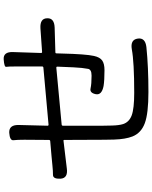

<svg xmlns="http://www.w3.org/2000/svg" viewBox="88 -895 824 1040"><g transform="rotate(-90 500.0 -375.0)"><path d="M521 17Q406 17 353 -2.5Q300 -22 281 -69Q266 -107 264 -169Q263 -195 263 -221L262 -439Q262 -444 257 -443L107 -425Q55 -418 52 -459Q50 -500 72.5 -500Q95 -500 123 -503Q149 -506 175 -508L256 -515Q262 -516 262 -522L263 -655Q263 -694 260.5 -714Q258 -734 301 -737Q344 -739 343 -686L339 -529Q339 -524 344 -524L654 -552Q660 -553 660 -559V-696Q660 -743 658 -753.5Q656 -764 698 -767Q740 -770 738 -716L733 -564Q733 -559 738 -559L867 -568Q920 -571 921 -532Q923 -493 871 -491L736 -487Q731 -487 731 -482Q731 -477 730 -451Q727 -323 717 -278Q710 -246 692.5 -233.5Q675 -221 640 -221Q584 -221 554 -226Q503 -236 510 -269Q517 -302 541 -296.5Q565 -291 610 -291Q629 -291 637.5 -296.5Q646 -302 647 -310Q648 -318 652 -344Q655 -366 659 -477Q659 -482 654 -482L345 -453Q339 -452 339 -446V-232Q339 -206 340 -180Q341 -142 348 -120Q359 -87 395.5 -73.5Q432 -60 517 -60Q684 -60 753 -73Q805 -82 811 -41Q817 0 765 6Q658 17 521 17Z"/></g></svg>

Font: Resource Han Rounded HK
Style: Regular
Weight: 400
Designer: Cyano Hao (round all glyphs); Ryoko NISHIZUKA  (kana, bopomofo & ideographs); Paul D. Hunt (Latin, Greek & Cyrillic); Sa
Foundry: Cyano Hao
Version: 0.990